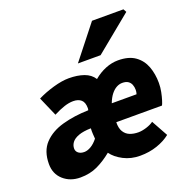

<svg xmlns="http://www.w3.org/2000/svg" viewBox="-135 -891 1022 1034"><g transform="rotate(-20 376.0 -374.0)"><path d="M154 12Q96 12 57 -22.5Q18 -57 18 -114Q18 -188 58.5 -231Q99 -274 167 -293Q235 -312 316 -314Q317 -316 317.5 -319.5Q318 -323 318 -326Q318 -359 301.5 -373.5Q285 -388 256 -388Q232 -388 204.5 -379Q177 -370 142 -352L94 -462Q136 -483 186.5 -497.5Q237 -512 276 -512Q325 -512 362 -499Q399 -486 418 -456Q450 -483 486 -497.5Q522 -512 558 -512Q619 -512 655.5 -486Q692 -460 708 -417Q724 -374 724 -322Q724 -297 719 -272Q714 -247 708 -228Q702 -209 698 -202H436Q435 -168 447.5 -147.5Q460 -127 481.5 -118.5Q503 -110 530 -110Q551 -110 576.5 -118Q602 -126 618 -138L670 -44Q639 -19 594 -3.5Q549 12 496 12Q444 12 401.5 -10Q359 -32 337 -63Q294 -28 251 -8Q208 12 154 12ZM220 -110Q238 -110 258.5 -122Q279 -134 298 -158Q297 -172 296 -186Q295 -200 296 -218Q252 -217 225 -207Q198 -197 186 -181Q174 -165 174 -146Q174 -130 186.5 -120Q199 -110 220 -110ZM448 -306H590Q592 -313 593 -318Q594 -323 594 -330Q594 -347 588.5 -360.5Q583 -374 571 -382Q559 -390 538 -390Q521 -390 504.5 -381Q488 -372 473.5 -353.5Q459 -335 448 -306ZM350 -570 500 -760H680L690 -742L480 -570Z"/></g></svg>

Font: Source Sans 3 Black
Style: Italic
Weight: 900
Italic angle: -11°
Designer: Paul D. Hunt
Foundry: Adobe
Version: Version 3.052;hotconv 1.1.0;makeotfexe 2.6.0